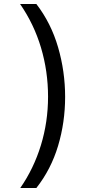

<svg xmlns="http://www.w3.org/2000/svg" viewBox="-20 -812 459 967"><path d="M82 135Q150 37 186 -80.5Q222 -198 222 -325Q222 -453 186.5 -572Q151 -691 81 -792H163Q237 -696 272.5 -574Q308 -452 308 -324Q308 -196 272.5 -77.5Q237 41 163 135Z"/></svg>

Font: lhindi05
Style: Book
Weight: 400
Designer: Jelle Bosma - Monotype Design Team
Foundry: Monotype Imaging Inc.
Version: Version 2.003